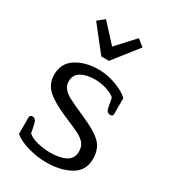

<svg xmlns="http://www.w3.org/2000/svg" viewBox="-181 -816 815 919"><g transform="rotate(30 226.5 -356.5)"><path d="M92 -695 129 -725 220 -626 311 -725 348 -695 241 -559H199ZM43 -41V-132Q43 -146 58 -146Q77 -146 83 -117L92 -72Q111 -55 146.5 -46.5Q182 -38 217 -38Q269 -38 301.5 -55Q334 -72 334 -111Q334 -138 321 -154.5Q308 -171 281.5 -185Q255 -199 196 -223Q119 -256 83 -288.5Q47 -321 47 -372Q47 -435 97.5 -467Q148 -499 220 -499Q269 -499 317 -481Q365 -463 390 -439V-351Q390 -338 375 -338Q365 -338 359 -344.5Q353 -351 350 -366L341 -414Q323 -430 291.5 -439.5Q260 -449 228 -449Q183 -449 153 -432Q123 -415 123 -379Q123 -355 137.5 -338.5Q152 -322 176 -309.5Q200 -297 265 -268Q344 -234 377 -202Q410 -170 410 -114Q410 -49 356 -18.5Q302 12 223 12Q173 12 122 -2.5Q71 -17 43 -41Z"/></g></svg>

Font: Maitree
Style: Regular
Weight: 400
Designer: CadsonDemak Team
Foundry: CadsonDemak
Version: Version 1.001